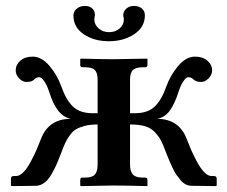

<svg xmlns="http://www.w3.org/2000/svg" viewBox="-20 -630 771 651"><path d="M471.2 -578.1Q471.2 -538.1 435.3 -514.2Q399.4 -490.2 349.1 -490.2Q298.8 -490.2 263.9 -513.9Q229 -537.6 229 -577.1Q229 -590.8 240 -600.3Q251 -609.9 268.1 -609.9Q283.7 -609.9 292.7 -601.3Q301.8 -592.8 301.8 -580.1Q301.8 -579.1 301.3 -576.2Q300.8 -573.2 300.8 -571.8Q299.8 -568.8 299.8 -564Q299.8 -546.9 314.2 -533.9Q328.6 -521 350.1 -521Q371.1 -521 385.5 -533.4Q399.9 -545.9 399.9 -563Q399.9 -568.8 398.9 -571.8Q397.9 -573.7 397.9 -579.1Q397.9 -591.8 408.4 -600.8Q418.9 -609.9 433.1 -609.9Q450.7 -609.9 460.9 -601.3Q471.2 -592.8 471.2 -578.1ZM420.9 -208V-71.8Q420.9 -49.3 430.4 -38.6Q439.9 -27.8 463.9 -27.8H472.2Q480 -27.8 480 -20V-1L479 1Q402.8 -1 363.8 -1L253.9 1L252 -1V-20Q252 -27.8 259.8 -27.8H268.1Q292.5 -27.8 301.8 -38.3Q311 -48.8 311 -71.8V-208Q286.6 -208 268.3 -203.4Q250 -198.7 238.3 -191.9Q226.6 -185.1 216.8 -171.4Q207 -157.7 201.4 -145.8Q195.8 -133.8 188 -112.8Q179.2 -89.4 173.8 -77.1Q168 -63.5 156.7 -42.7Q145.5 -22 131.6 -11.2Q117.7 -0.5 102.1 0L20 1L17.1 -1V-23.9Q17.1 -33.2 26.9 -33.2H35.2Q46.9 -33.2 59.8 -46.6Q72.8 -60.1 84.2 -81.8Q95.7 -103.5 103.5 -121.1Q110.8 -138.2 118.2 -157.2Q144 -227.1 220.2 -227.1Q172.4 -235.4 147 -317.9Q139.6 -340.3 130.4 -354.2Q121.1 -368.2 113.8 -368.2Q103.5 -368.2 96.2 -360.8Q88.9 -352.1 69.8 -352.1Q56.6 -352.1 44.9 -364.3Q33.2 -376.5 33.2 -391.1Q33.2 -410.2 48.8 -424.1Q64.5 -438 90.8 -438Q120.6 -438 147 -407.5Q173.3 -377 188 -336.9Q203.6 -291.5 227.3 -268.8Q251 -246.1 293.9 -246.1H311V-359.9Q311 -382.3 302 -392.1Q293 -401.9 268.1 -401.9H259.8Q252 -401.9 252 -410.2V-429.2L253.9 -431.2Q328.6 -429.2 363.8 -429.2L479 -431.2L480 -429.2V-410.2Q480 -401.9 472.2 -401.9H463.9Q439.5 -401.9 430.2 -392.1Q420.9 -382.3 420.9 -359.9V-246.1H438Q481 -246.1 504.6 -268.8Q528.3 -291.5 543.9 -336.9Q558.6 -377 585 -407.5Q611.3 -438 641.1 -438Q667.5 -438 683.3 -424.1Q699.2 -410.2 699.2 -391.1Q699.2 -376.5 687.3 -364.3Q675.3 -352.1 662.1 -352.1Q643.6 -352.1 636.2 -360.8Q628.9 -368.2 618.2 -368.2Q610.8 -368.2 601.6 -354.2Q592.3 -340.3 585 -317.9Q573.2 -279.8 556.4 -255.9Q539.6 -231.9 512.2 -227.1Q587.9 -227.1 613.8 -157.2Q621.1 -138.2 628.4 -121.1Q636.2 -103.5 647.7 -81.8Q659.2 -60.1 672.1 -46.6Q685.1 -33.2 696.8 -33.2H705.1Q714.8 -33.2 714.8 -23.9V-1L711.9 1L629.9 0Q619.6 0 610.1 -4.6Q600.6 -9.3 592 -19.5Q583.5 -29.8 577.6 -38.1Q571.8 -46.4 564.5 -62.3Q557.1 -78.1 554.2 -85Q551.3 -91.8 544.9 -107.9Q543.5 -111.3 543 -112.8Q533.2 -139.2 525.9 -153.3Q518.6 -167.5 505.1 -181.9Q491.7 -196.3 471.4 -202.1Q451.2 -208 420.9 -208Z"/></svg>

Font: Linux Libertine G
Style: Semibold
Weight: 600
Designer: Philipp H. Poll
Foundry: Philipp H. Poll
Version: Version 5.1.1